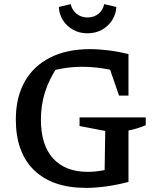

<svg xmlns="http://www.w3.org/2000/svg" viewBox="-20 -905 759 934"><path d="M398 9Q235 9 146 -77Q57 -163 57 -324Q57 -431 100 -507.5Q143 -584 224 -625Q305 -666 418 -666Q460 -666 508 -660Q556 -654 605 -642L570 -553Q523 -566 475 -573Q427 -580 378 -580Q328 -580 278.5 -571Q229 -562 181 -544L261 -582Q221 -524 200 -460Q179 -396 179 -323Q179 -199 238.5 -134Q298 -69 407 -69Q444 -69 485 -77Q526 -85 573 -100L605 -20Q547 -5 495.5 2Q444 9 398 9ZM488 -20 492 -268 367 -292V-334H689V-296Q671 -288 650 -281.5Q629 -275 605 -270V-20ZM559 -440 489 -643 605 -642V-440ZM405 -743Q367 -743 336 -760Q305 -777 286.5 -806Q268 -835 266 -871L324 -885Q330 -856 352.5 -838Q375 -820 406 -820Q437 -820 459 -838Q481 -856 487 -885L546 -871Q544 -835 525 -806Q506 -777 475.5 -760Q445 -743 405 -743Z"/></svg>

Font: Piazzolla 24pt SemiBold
Style: Regular
Weight: 600
Designer: Juan Pablo del Peral
Foundry: Huerta Tipografica
Version: Version 2.005